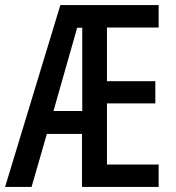

<svg xmlns="http://www.w3.org/2000/svg" viewBox="-22 -734 690 754"><path d="M601 0H300V-208H162L102 0H-2L215 -714H601V-626H398V-415H588V-328H398V-88H601ZM188 -298H301V-625H281Z"/></svg>

Font: Noto Sans Tamil ExtraCondensed Medium
Style: Regular
Weight: 500
Width: 2
Designer: Jelle Bosma - Monotype Design Team
Foundry: Monotype Imaging Inc.
Version: Version 2.004; ttfautohint (v1.8.4.7-5d5b)